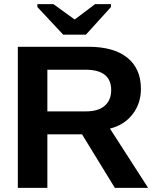

<svg xmlns="http://www.w3.org/2000/svg" viewBox="-20 -916 762 936"><path d="M702.1 0H540L379.9 -261.2H210.9V0H66.9V-688H411.1Q534.2 -688 600.6 -634.8Q667 -581.5 667 -482.9Q667 -411.1 626 -358.6Q585 -306.2 516.1 -289.1ZM522 -477.1Q522 -576.2 396 -576.2H210.9V-373H398.9Q459 -373 490.5 -400.4Q522 -427.7 522 -477.1ZM521 -881.8 398.9 -747.1H288.1L162.1 -881.8V-896H240.2L342.8 -821.8H345.2L443.8 -896H521Z"/></svg>

Font: Libra Sans Modern
Style: Bold
Weight: 700
Foundry: Stefan Peev, Context Ltd
Version: Version 1.000